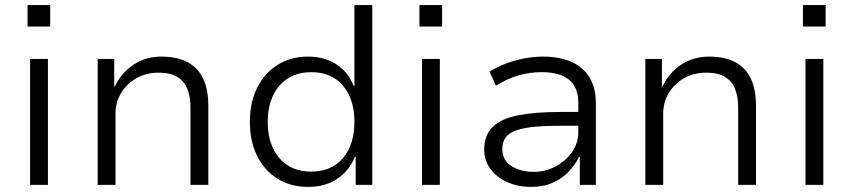

<svg xmlns="http://www.w3.org/2000/svg" viewBox="-20 -725 3346 753"><path d="M88 -621V-705H177V-621ZM98 0V-494H168V0Z M363 0V-494H428V-385H430Q455 -439 503 -471Q551 -503 612 -503Q674 -503 715 -481.5Q756 -460 776.5 -417Q797 -374 797 -309V0H727V-305Q727 -345 715 -375.5Q703 -406 676 -423Q649 -440 602 -440Q553 -440 514.5 -418Q476 -396 454.5 -359.5Q433 -323 433 -281V0Z M1189 8Q1120 8 1068.5 -24Q1017 -56 988.5 -113.5Q960 -171 960 -247Q960 -324 988.5 -381Q1017 -438 1068.5 -470.5Q1120 -503 1188 -503Q1253 -503 1299.5 -472.5Q1346 -442 1367 -388H1370V-705H1440V0H1375V-110H1372Q1349 -54 1301.5 -23Q1254 8 1189 8ZM1200 -52Q1280 -52 1325 -105Q1370 -158 1370 -247Q1370 -336 1325 -389Q1280 -442 1201 -442Q1122 -442 1076 -389Q1030 -336 1030 -247Q1030 -158 1075.5 -105Q1121 -52 1200 -52Z M1625 -621V-705H1714V-621ZM1635 0V-494H1705V0Z M2063 8Q2011 8 1969 -11Q1927 -30 1903 -63Q1879 -96 1879 -137Q1879 -195 1912.5 -227.5Q1946 -260 2013 -273Q2080 -286 2181 -286H2261V-232H2185Q2123 -232 2078.5 -228Q2034 -224 2005.5 -214Q1977 -204 1963.5 -186.5Q1950 -169 1950 -141Q1950 -97 1985.5 -74Q2021 -51 2073 -51Q2120 -51 2159.5 -72.5Q2199 -94 2223.5 -129Q2248 -164 2248 -206V-322Q2248 -383 2211.5 -412.5Q2175 -442 2105 -442Q2059 -442 2015.5 -430Q1972 -418 1925 -389L1900 -444Q1930 -463 1965 -476Q2000 -489 2037 -496Q2074 -503 2110 -503Q2172 -503 2218.5 -483.5Q2265 -464 2291 -423Q2317 -382 2317 -318V0H2254V-110H2251Q2237 -80 2211 -52.5Q2185 -25 2148 -8.5Q2111 8 2063 8Z M2511 0V-494H2576V-385H2578Q2603 -439 2651 -471Q2699 -503 2760 -503Q2822 -503 2863 -481.5Q2904 -460 2924.5 -417Q2945 -374 2945 -309V0H2875V-305Q2875 -345 2863 -375.5Q2851 -406 2824 -423Q2797 -440 2750 -440Q2701 -440 2662.5 -418Q2624 -396 2602.5 -359.5Q2581 -323 2581 -281V0Z M3129 -621V-705H3218V-621ZM3139 0V-494H3209V0Z"/></svg>

Font: Nunito Sans 7pt Light
Style: Regular
Weight: 300
Designer: Vernon Adams
Foundry: Vernon Adams
Version: Version 3.101;gftools[0.9.27]